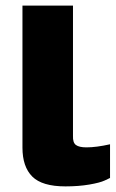

<svg xmlns="http://www.w3.org/2000/svg" viewBox="-20 -654 412 684"><path d="M213 10Q130 10 95 -25Q60 -60 60 -128V-634H240V-170Q239 -146 250.5 -137.5Q262 -129 288 -129Q323 -129 372 -140V-20Q370 -19 353 -11Q336 -3 298 3.5Q260 10 213 10Z"/></svg>

Font: Dashboard
Style: Regular
Weight: 400
Designer: jaiki
Version: Version 1.000